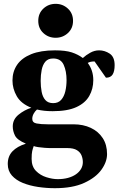

<svg xmlns="http://www.w3.org/2000/svg" viewBox="-20 -761 625 1014"><path d="M270 232.9Q225.1 232.9 180.9 226.3Q136.7 219.7 100.6 205.1Q64.5 190.4 42.7 165.8Q21 141.1 21 105Q21 64 45.9 38.1Q70.8 12.2 116.7 -2.4Q70.8 -21.5 59.1 -45.2Q47.4 -68.8 47.4 -93.3Q47.4 -130.4 77.9 -155.3Q108.4 -180.2 145.5 -191.9Q91.3 -213.4 68.6 -252.9Q45.9 -292.5 45.9 -335.9Q45.9 -382.8 70.3 -418.7Q94.7 -454.6 144.8 -474.9Q194.8 -495.1 270.5 -495.1Q325.7 -495.1 358.9 -484.4Q392.1 -473.6 417.5 -454.6Q433.6 -469.7 456.3 -482.4Q479 -495.1 503.4 -495.1Q533.2 -495.1 559.3 -477.8Q585.4 -460.4 585.4 -417Q585.4 -384.3 574.7 -367.4Q564 -350.6 539.6 -350.6L479.5 -436.5Q467.3 -436.5 458.7 -434.6Q450.2 -432.6 443.4 -428.7Q472.7 -389.6 472.7 -337.9Q472.7 -291.5 451.4 -254.2Q430.2 -216.8 383.3 -195.3Q336.4 -173.8 258.3 -173.8Q233.9 -173.8 213.9 -176Q193.8 -178.2 175.3 -182.6Q164.6 -173.3 157.5 -160.2Q150.4 -147 150.4 -133.3Q150.4 -113.3 173.3 -108.9Q196.3 -104.5 232.4 -104.5H368.2Q419.4 -104.5 459.5 -85.7Q499.5 -66.9 522.5 -31.7Q545.4 3.4 545.4 52.7Q545.4 94.2 515.4 135.7Q485.4 177.2 424.3 205.1Q363.3 232.9 270 232.9ZM284.7 185.1Q314.5 185.1 338.9 178.5Q363.3 171.9 380.9 159.7Q398.4 147.5 408 131.1Q417.5 114.7 417.5 95.2Q417.5 77.6 410.9 60.5Q404.3 43.5 386.5 32.2Q368.7 21 335.4 21H241.2Q233.9 21 216.8 19.8Q199.7 18.6 182.6 16.1Q165.5 13.7 158.2 10.3Q153.3 22.9 150.1 36.9Q147 50.8 147 78.1Q147 118.2 169.9 141.6Q192.9 165 225.1 175Q257.3 185.1 284.7 185.1ZM260.7 -216.3Q287.6 -216.3 303 -233.6Q318.4 -251 325 -278.8Q331.5 -306.6 331.5 -337.9Q331.5 -384.8 316.4 -418.5Q301.3 -452.1 260.7 -452.1Q233.9 -452.1 219.7 -435.5Q205.6 -418.9 200.2 -392.1Q194.8 -365.2 194.8 -334Q194.8 -302.7 200 -275.9Q205.1 -249 219.5 -232.7Q233.9 -216.3 260.7 -216.3ZM273.9 -561.5Q235.8 -561.5 209 -586.4Q182.1 -611.3 182.1 -650.9Q182.1 -690.4 209 -715.6Q235.8 -740.7 273.9 -740.7Q311.5 -740.7 338.6 -715.6Q365.7 -690.4 365.7 -650.9Q365.7 -611.3 338.6 -586.4Q311.5 -561.5 273.9 -561.5Z"/></svg>

Font: Gelasio
Style: Regular
Weight: 400
Designer: Eben Sorkin
Foundry: Eben Sorkin
Version: Version 1.008